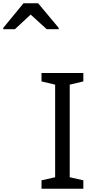

<svg xmlns="http://www.w3.org/2000/svg" viewBox="-216 -1164 575 1184"><path d="M298 0H40V-52L124 -71V-642L40 -662V-714H298V-662L214 -642V-71L298 -52ZM-196 -984V-992L-71 -1144H19L146 -992V-984H72L-27 -1074L-124 -984Z"/></svg>

Font: Noto Sans Tifinagh Azawagh
Style: Regular
Weight: 400
Designer: JamraPatel
Foundry: JamraPatel LLC
Version: Version 2.006; ttfautohint (v1.8.4.7-5d5b)